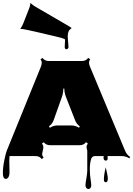

<svg xmlns="http://www.w3.org/2000/svg" viewBox="-24 -1068 911 1314"><path d="M418.9 -746.6 421.4 -796.4Q421.4 -802.2 387.7 -811Q354 -819.8 249.8 -843.8Q145.5 -867.7 133.8 -868.9Q122.1 -870.1 118.4 -870.1Q114.7 -870.1 114.7 -870.8Q114.7 -871.6 117.7 -875Q127 -886.7 136.2 -910.2L172.9 -1003.9Q181.2 -1024.9 182.6 -1036.6Q184.1 -1048.3 184.6 -1048.3Q185.1 -1048.3 188 -1044.9Q199.7 -1032.7 221.2 -1020.5L431.2 -898.4Q465.8 -877.9 465.8 -876.5Q465.8 -875 461.7 -872.1Q457.5 -869.1 452.6 -864.3Q439.5 -851.1 439.5 -814.5L444.8 -748Q444.8 -740.2 440.7 -735.6Q436.5 -731 431.2 -731Q418.9 -731 418.9 -746.6ZM39.6 31.2 41 108.9Q41 132.3 33.7 144.3Q26.4 156.2 16.1 156.2Q-4.4 156.2 -4.4 116.7Q-4.4 77.1 5.4 29.1Q15.1 -19 22.5 -37.1L256.8 -613.8Q261.7 -626.5 261.7 -638.7Q261.7 -650.9 253.4 -662.6L267.1 -671.4Q281.2 -650.4 311 -650.4H535.6Q564.9 -650.4 579.1 -671.4L593.3 -662.6Q585 -650.9 585 -640.1Q585 -629.4 590.8 -614.3L832 -36.6Q843.3 -9.3 866.7 6.3L860.8 15.6Q836.9 0 807.6 0H711.9Q712.9 10.7 712.9 15.1Q712.9 31.2 699.7 31.2Q693.8 31.2 689.2 26.6Q684.6 22 684.6 13.4Q684.6 4.9 685.5 0H626.5Q605 0 598.6 23.4Q590.8 52.2 590.8 89.6Q590.8 127 595.7 157.7Q600.6 188.5 600.6 200Q600.6 211.4 595 218.5Q589.4 225.6 581.1 225.6Q572.8 225.6 566.9 218.8Q561 211.9 561 199.7Q561 187.5 567.1 152.3Q573.2 117.2 573.2 99.6V-37.6Q568.4 -50.8 568.4 -62Q568.4 -73.2 577.1 -85.9L564.5 -95.2Q549.8 -74.2 520.5 -74.2H319.8Q290.5 -74.2 275.9 -94.7L263.2 -85.9Q272.5 -72.8 272.5 -61.5Q272.5 -50.3 269 -37.6V-37.1Q264.6 -20.5 264.6 -11.7Q264.6 -2.9 274.4 11.2L261.7 20.5Q247.1 0 217.8 0H41Q39.6 9.3 39.6 31.2ZM370.1 -209.5H463.4Q492.7 -209.5 516.1 -193.8L522.5 -203.1Q499.5 -218.8 489.3 -246.6L427.2 -405.3Q416.5 -433.1 416 -461.9H409.7Q408.7 -429.7 399.9 -405.3L343.8 -247.1Q333.5 -218.8 311 -203.1L317.4 -193.4Q340.3 -209.5 370.1 -209.5ZM687 161.6Q687 127.9 699.7 77.1Q713.9 135.7 713.9 153.3Q713.9 179.2 700.4 179.2Q687 179.2 687 161.6Z"/></svg>

Font: Nosifer Caps
Style: Regular
Weight: 800
Version: Version 001.002